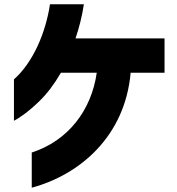

<svg xmlns="http://www.w3.org/2000/svg" viewBox="-20 -774 826 895"><path d="M128 -63V101C354 40 563 -140 589 -435H747V-595H332C348 -642 362 -695 371 -754H213C193 -622 135 -484 45 -404V-211C66 -222 109 -249 165 -304C199 -337 232 -380 264 -435H431C406 -260 298 -118 128 -63Z"/></svg>

Font: コーポレート・ロゴ ver3 Bold
Style: Regular
Weight: 700
Designer: [KANA_main] LOGOTYPE.JP [Source Han Sans] Ryoko NISHIZUKA 西塚涼子 (kana, bopomofo & ideographs); Paul D. Hunt (Latin, Greek
Version: Version 12.001;FEAKit 1.0